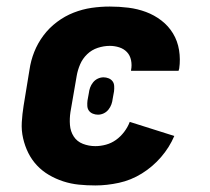

<svg xmlns="http://www.w3.org/2000/svg" viewBox="-20 -558 640 586"><path d="M271 8Q245 8 220.5 5.5Q196 3 173 -4.5Q150 -12 129.5 -24Q109 -36 93 -53Q77 -70 66.5 -91Q56 -112 50.5 -136Q45 -160 46.5 -185Q48 -210 52 -235L70 -345Q74 -373 84.5 -399.5Q95 -426 112.5 -449.5Q130 -473 154 -491Q178 -509 205 -519.5Q232 -530 259.5 -534Q287 -538 315 -538Q344 -538 372 -534.5Q400 -531 425.5 -521.5Q451 -512 472.5 -495.5Q494 -479 508 -456Q522 -433 526.5 -405Q531 -377 527 -349Q526 -347 526 -345.5Q526 -344 525 -342H380Q380 -342 380 -343Q380 -344 380 -344Q383 -359 380 -374Q377 -389 367.5 -399Q358 -409 344 -413.5Q330 -418 315 -418Q297 -418 278.5 -412Q260 -406 246 -392.5Q232 -379 224.5 -361.5Q217 -344 214 -326L195 -216Q192 -196 193.5 -176.5Q195 -157 205 -141.5Q215 -126 233 -119Q251 -112 271 -112Q287 -112 303.5 -116.5Q320 -121 334 -131Q348 -141 359 -155.5Q370 -170 376 -186L512 -143Q497 -108 471.5 -78.5Q446 -49 413 -28.5Q380 -8 343 0Q306 8 271 8ZM279 -208Q271 -208 263.5 -211Q256 -214 251.5 -220Q247 -226 246.5 -234.5Q246 -243 247 -251L251 -273Q252 -282 255 -290.5Q258 -299 264 -306.5Q270 -314 278.5 -318Q287 -322 296 -322Q304 -322 311.5 -319Q319 -316 323.5 -310Q328 -304 328.5 -295.5Q329 -287 328 -279L324 -257Q323 -248 320 -239.5Q317 -231 311 -223.5Q305 -216 296.5 -212Q288 -208 279 -208Z"/></svg>

Font: Iosevka Curly Heavy Extended
Style: Italic
Weight: 900
Width: 7
Italic angle: -9°
Monospace: yes
Designer: Belleve Invis
Foundry: Belleve Invis
Version: Version 11.1.0; ttfautohint (v1.8.3)